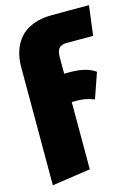

<svg xmlns="http://www.w3.org/2000/svg" viewBox="-116 -597 633 888"><g transform="rotate(-15 200.5 -153.5)"><path d="M254.9 -392.1Q230 -392.1 219 -378.9Q208 -365.7 208 -336.9V-257.8H234.9Q315.9 -257.8 356.9 -227.1L314.9 -106Q273.9 -122.1 235.8 -122.1H208V200.2L23.9 227.1V-338.9Q23.9 -380.9 35.4 -415.5Q46.9 -450.2 70.3 -477.1Q93.8 -503.9 132.8 -519Q171.9 -534.2 223.1 -534.2H400.9L382.8 -392.1Z"/></g></svg>

Font: Fira Sans Compressed Heavy
Style: Regular
Weight: 900
Width: 1
Designer: Carrois Corporate & Edenspiekermann AG
Foundry: Carrois Corporate GbR & Edenspiekermann AG
Version: Version 4.203;PS 004.203;hotconv 1.0.88;makeotf.lib2.5.64775